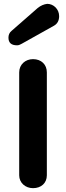

<svg xmlns="http://www.w3.org/2000/svg" viewBox="-20 -964 344 1000"><path d="M40 -803C29 -794 24 -782 24 -768C24 -741 39 -728 69 -728C80 -728 86 -733 93 -736L261 -830C279 -840 288 -857 288 -880C288 -916 259 -944 226 -944C209 -942 192 -935 176 -922ZM152 16C195 16 224 -11 224 -51V-587C224 -628 195 -656 152 -656C112 -656 80 -628 80 -587V-51C80 -12 112 16 152 16Z"/></svg>

Font: Dongle
Style: Bold
Weight: 700
Designer: Yanghee Ryu
Foundry: Yanghee Ryu
Version: Version 2.000